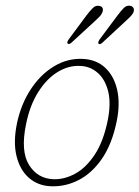

<svg xmlns="http://www.w3.org/2000/svg" viewBox="-20 -655 496 683"><path d="M274 -445.5Q322.5 -443.5 354 -414.2Q385.5 -385 396.8 -335.5Q408 -286 395 -223Q378.5 -142.5 342.8 -90.5Q307 -38.5 259.2 -14.2Q211.5 10 160 7.5Q115 5.5 83 -22.2Q51 -50 38.8 -99.8Q26.5 -149.5 40.5 -217Q55 -285 89.5 -337.5Q124 -390 172 -419Q220 -448 274 -445.5ZM169.5 -17.5Q208.5 -16 247.5 -37.2Q286.5 -58.5 317.2 -105.2Q348 -152 363 -226Q375.5 -287 364.8 -330Q354 -373 327.2 -396.2Q300.5 -419.5 264.5 -420.5Q223.5 -422.5 184.5 -398.5Q145.5 -374.5 115.8 -327.2Q86 -280 72.5 -212.5Q53 -117.5 83 -68.8Q113 -20 169.5 -17.5ZM398 -600Q410.5 -617 420.5 -626.8Q430.5 -636.5 443 -634.5Q451 -633 454.8 -626.5Q458.5 -620 454 -609.5Q449.5 -601.5 441.8 -594Q434 -586.5 426 -579L344.5 -503.5Q335.5 -495 330.5 -499.5Q327 -503.5 334.5 -515ZM287.5 -600Q300.5 -617 310.5 -626.8Q320.5 -636.5 333 -634Q341.5 -633 344.8 -626.5Q348 -620 343.5 -609.5Q340 -601.5 332 -593.8Q324 -586 316 -578.5L234.5 -503.5Q225.5 -495.5 221 -500Q216.5 -503.5 224.5 -515Z"/></svg>

Font: Fraunces 72pt SuperSoft Thin
Style: Italic
Weight: 100
Italic angle: -16°
Version: Version 1.000;[b76b70a41]